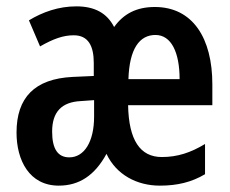

<svg xmlns="http://www.w3.org/2000/svg" viewBox="-20 -574 723 604"><path d="M467 -552C410 -552 369 -531 339 -489C317 -532 279 -554 220 -554C164 -554 114 -536 71 -510L106 -428C148 -452 179 -463 212 -463C258 -463 275 -429 275 -376V-335L208 -332C89 -326 32 -267 32 -157C32 -70 72 10 165 10C229 10 278 -22 315 -90C346 -24 411 10 483 10C538 10 583 -1 625 -26V-121C580 -94 539 -80 489 -80C421 -80 385 -133 383 -243H648V-309C648 -453 587 -552 467 -552ZM469 -464C519 -464 545 -409 545 -325H384C387 -421 419 -464 469 -464ZM234 -256 276 -259V-207C276 -128 245 -79 198 -79C163 -79 144 -104 144 -160C144 -222 174 -253 234 -256Z"/></svg>

Font: Noto Sans Gurmukhi UI ExtraCondensed SemiBold
Style: Regular
Weight: 600
Width: 2
Designer: Jelle Bosma - Monotype Design Team
Foundry: Monotype Imaging Inc.
Version: Version 2.004